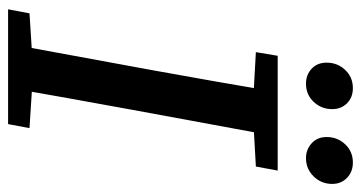

<svg xmlns="http://www.w3.org/2000/svg" viewBox="-229 -664 893 475"><g transform="rotate(90 217.5 -426.5)"><path d="M187 -737Q165 -737 150 -751Q135 -765 135 -788Q135 -815 153 -834Q171 -853 198 -853Q221 -853 235.5 -838.5Q250 -824 250 -802Q250 -775 232 -756Q214 -737 187 -737ZM371 -737Q350 -737 334.5 -751Q319 -765 319 -788Q319 -815 337 -834Q355 -853 382 -853Q405 -853 420 -838.5Q435 -824 435 -802Q435 -775 416.5 -756Q398 -737 371 -737ZM3 0 13 -53 140 -61H171L297 -53L287 0ZM88 0 154 -359Q168 -436 181.5 -513Q195 -590 208 -667H318L252 -309Q238 -232 224 -154.5Q210 -77 197 0ZM109 -613 118 -667H402L392 -613L267 -606H236Z"/></g></svg>

Font: Source Serif 4 Medium
Style: Italic
Weight: 500
Italic angle: -12°
Designer: Frank Grießhammer
Foundry: Adobe Systems Incorporated
Version: Version 4.004;hotconv 1.0.116;makeotfexe 2.5.65601